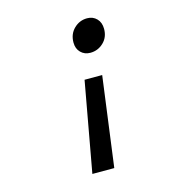

<svg xmlns="http://www.w3.org/2000/svg" viewBox="-103 -589 805 863"><g transform="rotate(-15 300.0 -157.0)"><path d="M354 -344.2Q327.1 -344.2 309.6 -361.8Q292 -379.4 292 -408.2Q292 -447.8 317.9 -472.9Q343.8 -498 378.9 -498Q405.8 -498 423.3 -480.2Q440.9 -462.4 440.9 -432.1Q440.9 -393.1 415 -368.7Q389.2 -344.2 354 -344.2ZM221.2 184.1 296.9 -233.9H378.9L323.2 184.1Z"/></g></svg>

Font: Office Code Pro D Italic
Style: Regular
Weight: 400
Italic angle: -9°
Designer: Nathan Rutzky & Paul D. Hunt
Foundry: Adobe Systems Incorporated
Version: Version 1.004;PS 001.004;hotconv 1.0.70;makeotf.lib2.5.58329